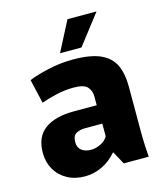

<svg xmlns="http://www.w3.org/2000/svg" viewBox="-110 -805 774 900"><g transform="rotate(-15 277.0 -354.5)"><path d="M192 12Q143 12 106 -8.5Q69 -29 48.5 -64.5Q28 -100 28 -145Q28 -223 78 -259.5Q128 -296 218 -296H330V-338Q330 -367 313 -385.5Q296 -404 247 -404Q203 -404 160.5 -394Q118 -384 88 -373L61 -490Q97 -505 156.5 -518.5Q216 -532 277 -532Q363 -532 411 -510Q459 -488 478.5 -446Q498 -404 498 -343V-122Q498 -90 499.5 -56.5Q501 -23 503 0H382L348 -62H346Q315 -26 275 -7Q235 12 192 12ZM252 -101Q274 -101 298.5 -113Q323 -125 333 -145V-206H247Q226 -206 207 -196.5Q188 -187 188 -154Q188 -128 205.5 -114.5Q223 -101 252 -101ZM227 -576 302 -721H443L331 -576Z"/></g></svg>

Font: Murecho
Style: Bold
Weight: 700
Designer: Neil Summerour
Foundry: Positype
Version: Version 1.010; ttfautohint (v1.8.3)